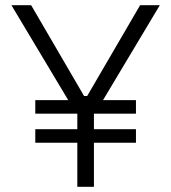

<svg xmlns="http://www.w3.org/2000/svg" viewBox="-20 -720 660 740"><path d="M504 -282H342V-222H504V-170H342V0H278V-170H116V-222H278V-282H116V-334H243L24 -700H100L304 -350H316L520 -700H596L377 -334H504Z"/></svg>

Font: Space Grotesk Light
Style: Regular
Weight: 300
Designer: Florian Karsten
Foundry: Florian Karsten
Version: Version 2.000